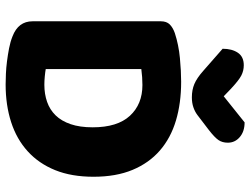

<svg xmlns="http://www.w3.org/2000/svg" viewBox="-126 -768 910 699"><g transform="rotate(90 329.5 -419.0)"><path d="M288 16Q271 16 249 15Q227 14 203.5 11Q180 8 156.5 3.5Q133 -1 113 -9Q58 -30 58 -82V-549Q58 -570 69.5 -581.5Q81 -593 101 -600Q144 -614 192 -618.5Q240 -623 278 -623Q356 -623 419.5 -604Q483 -585 528.5 -545.5Q574 -506 599 -446Q624 -386 624 -304Q624 -224 600 -164.5Q576 -105 531.5 -64.5Q487 -24 425 -4Q363 16 288 16ZM232 -130Q243 -128 259 -126.5Q275 -125 289 -125Q323 -125 351.5 -135Q380 -145 400.5 -166Q421 -187 432.5 -220.5Q444 -254 444 -301Q444 -391 402 -436.5Q360 -482 290 -482Q276 -482 261.5 -481Q247 -480 232 -478ZM331 -778 426 -854Q459 -854 479.5 -836.5Q500 -819 500 -793Q500 -773 490.5 -759Q481 -745 454 -724L399 -682Q387 -673 371 -667.5Q355 -662 335 -662Q308 -662 286.5 -671Q265 -680 239 -703L158 -774Q158 -808 172.5 -829.5Q187 -851 218 -851Q238 -851 255.5 -842Q273 -833 305 -803Z"/></g></svg>

Font: Baloo Thambi
Style: Regular
Weight: 400
Designer: Aadarsh Rajan and Ek Type
Foundry: Ek Type
Version: Version 1.100;PS 1.000;hotconv 1.0.88;makeotf.lib2.5.647800;